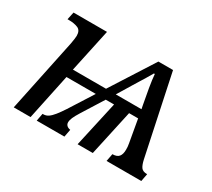

<svg xmlns="http://www.w3.org/2000/svg" viewBox="-108 -728 1016 919"><g transform="rotate(30 400.5 -268.0)"><path d="M128 -402Q131 -416 132.5 -429.5Q134 -443 134 -447Q134 -477 113.5 -485.5Q93 -494 64 -494H56L65 -536H250L199 -298H382L534 -536H615L708 -96Q714 -68 723.5 -55Q733 -42 757 -42L749 0H557L565 -42Q590 -42 600.5 -55Q611 -68 611 -93Q611 -101 610.5 -109Q610 -117 608 -127L586 -252H536L481 0H397L453 -252H407L333 -134Q318 -110 311.5 -95Q305 -80 305 -68Q305 -58 312 -51Q319 -44 332 -42L324 0H171L179 -42H183Q198 -42 210.5 -50.5Q223 -59 237 -76.5Q251 -94 268 -120L352 -252H190L137 0H44ZM436 -298H578L574 -318Q566 -359 558.5 -403.5Q551 -448 549 -476H544Q532 -455 522.5 -439.5Q513 -424 504 -409.5Q495 -395 484 -377Z"/></g></svg>

Font: Noto Serif
Style: Italic
Weight: 400
Italic angle: -12°
Designer: Monotype Design Team
Foundry: Monotype Imaging Inc.
Version: Version 2.013